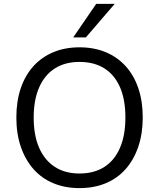

<svg xmlns="http://www.w3.org/2000/svg" viewBox="-20 -957 817 986"><path d="M388 9Q314 9 254 -16Q194 -41 152 -88.5Q110 -136 87 -203Q64 -270 64 -353Q64 -437 86.5 -503.5Q109 -570 151.5 -617Q194 -664 254 -689Q314 -714 388 -714Q463 -714 523 -689Q583 -664 625.5 -617Q668 -570 690.5 -503.5Q713 -437 713 -354Q713 -270 690 -203Q667 -136 625 -88.5Q583 -41 523 -16Q463 9 388 9ZM388 -66Q463 -66 515.5 -99.5Q568 -133 596 -197.5Q624 -262 624 -353Q624 -445 596.5 -508.5Q569 -572 516.5 -605.5Q464 -639 388 -639Q314 -639 261.5 -605.5Q209 -572 181 -508Q153 -444 153 -353Q153 -262 181 -198Q209 -134 261.5 -100Q314 -66 388 -66ZM356 -765 474 -937H569L421 -765Z"/></svg>

Font: Nunito Sans 11pt
Style: Regular
Weight: 400
Version: Version 3.101;gftools[0.9.27]